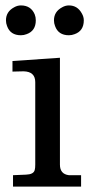

<svg xmlns="http://www.w3.org/2000/svg" viewBox="-20 -688 341 708"><path d="M289 -613Q289 -574 255 -562Q245 -558 234 -558Q195 -558 183 -592Q179 -602 179 -613Q179 -645 209 -661Q221 -668 234 -668Q266 -668 282 -638Q289 -626 289 -613ZM112 -613Q112 -574 78 -562Q68 -558 57 -558Q18 -558 6 -592Q2 -602 2 -613Q2 -645 32 -661Q44 -668 57 -668Q94 -668 108 -635Q112 -625 112 -613ZM279 0H28V-42L76 -44Q104 -45 108 -61Q110 -68 110 -81V-385Q110 -424 67 -425L26 -424V-463L201 -475V-81Q201 -46 234 -42Q237 -42 268 -42H279Z"/></svg>

Font: cwTeXKai
Style: Medium
Weight: 500
Version: Version 1.17